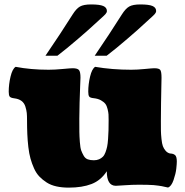

<svg xmlns="http://www.w3.org/2000/svg" viewBox="-20 -837 840 870"><path d="M463.4 -584.5H409.2Q479 -687 532.2 -771.5Q548.8 -797.9 565.4 -807.4Q582 -816.9 615.7 -816.9Q654.8 -816.9 671.1 -809.8Q687.5 -802.7 687.5 -787.1Q687.5 -780.3 680.9 -772.9Q674.3 -765.6 657.2 -750.5Q640.1 -735.4 629.9 -725.6Q612.8 -709 557.4 -661.4Q502 -613.8 463.4 -584.5ZM240.2 -584.5H186Q255.9 -687 309.1 -771.5Q325.7 -797.9 342.3 -807.4Q358.9 -816.9 392.6 -816.9Q431.6 -816.9 448 -809.8Q464.4 -802.7 464.4 -787.1Q464.4 -780.3 457.8 -772.9Q451.2 -765.6 434.1 -750.5Q417 -735.4 406.7 -725.6Q389.6 -709 334.2 -661.4Q278.8 -613.8 240.2 -584.5ZM472.2 -292.5Q472.2 -309.1 471.7 -318.4Q471.2 -327.6 467.5 -342.8Q463.9 -357.9 457.3 -366.5Q450.7 -375 437.3 -382.6Q423.8 -390.1 404.3 -392.1Q388.7 -393.6 384.3 -399.4Q379.9 -405.3 379.9 -421.4Q379.9 -455.1 388.2 -490Q396.5 -524.9 411.1 -534.2Q487.8 -521 574.7 -521Q601.6 -521 636 -524.4Q670.4 -527.8 679.2 -527.8Q700.7 -527.8 706.3 -520Q711.9 -512.2 711.9 -484.9Q711.9 -483.4 711.2 -449.2Q710.4 -415 709.7 -368.2Q709 -321.3 709 -288.6Q709 -259.3 709.2 -243.9Q709.5 -228.5 711.7 -207.3Q713.9 -186 718 -174.8Q722.2 -163.6 730.2 -154.1Q738.3 -144.5 750 -141.6Q751 -141.6 756.1 -141.1Q761.2 -140.6 764.6 -139.4Q768.1 -138.2 772.5 -135Q776.9 -131.8 779.1 -124Q781.2 -116.2 781.2 -105Q781.2 -94.7 778.8 -72.5Q776.4 -50.3 766.4 -21.2Q756.3 7.8 741.2 12.7Q738.3 12.2 727.5 9.8Q716.8 7.3 712.9 6.6Q709 5.9 697.5 4.2Q686 2.4 675.8 1.7Q665.5 1 648.4 0.5Q631.3 0 610.8 0Q578.6 0 545.9 2.4Q513.2 4.9 504.9 4.9Q463.9 4.9 463.9 -61Q437 -19.5 394.8 -3.2Q352.5 13.2 291.5 13.2Q260.7 13.2 235.6 7.6Q210.4 2 191.7 -10Q172.9 -22 158.4 -37.1Q144 -52.2 134.3 -74Q124.5 -95.7 118.2 -118.4Q111.8 -141.1 108.4 -170.9Q105 -200.7 103.8 -228.8Q102.5 -256.8 102.5 -292.5Q102.5 -313 101.3 -325.2Q100.1 -337.4 95 -354Q89.8 -370.6 77.1 -379.9Q64.5 -389.2 43.9 -391.6Q28.3 -393.6 23.9 -399.4Q19.5 -405.3 19.5 -421.4Q19.5 -455.1 27.8 -490Q36.1 -524.9 50.8 -534.2Q119.1 -521 200.2 -521Q228 -521 263.9 -524.4Q299.8 -527.8 309.1 -527.8Q331.1 -527.8 337.9 -519.5Q344.7 -511.2 344.7 -484.9Q344.7 -482.9 343.3 -449.5Q341.8 -416 340.6 -371.6Q339.4 -327.1 339.4 -299.8Q339.4 -258.8 339.6 -239.5Q339.8 -220.2 341.8 -193.6Q343.8 -167 347.9 -155.5Q352.1 -144 359.1 -131.6Q366.2 -119.1 377.7 -115Q389.2 -110.8 405.3 -110.8Q418.5 -110.8 428.7 -115.2Q439 -119.6 446 -126.7Q453.1 -133.8 458 -147Q462.9 -160.2 465.6 -173.3Q468.3 -186.5 469.7 -207.5Q471.2 -228.5 471.7 -246.8Q472.2 -265.1 472.2 -292.5Z"/></svg>

Font: Coustard Black
Style: Regular
Weight: 900
Foundry: vernon adams
Version: Version 1.001;